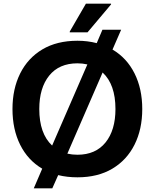

<svg xmlns="http://www.w3.org/2000/svg" viewBox="-20 -954 843 1046"><path d="M164 72 210 -35Q132 -81 90 -165Q48 -249 48 -360Q48 -470 90 -554Q132 -638 211 -685Q290 -732 402 -732Q457 -732 507 -719L538 -792H640L593 -684Q671 -638 713 -554Q755 -470 755 -360Q755 -250 713 -166Q671 -82 592 -35Q513 12 402 12Q346 12 297 0L265 72ZM194 -360Q194 -226 264 -161L456 -603Q430 -609 402 -609Q302 -609 248 -542Q194 -475 194 -360ZM609 -360Q609 -494 539 -559L347 -117Q373 -111 402 -111Q501 -111 555 -178Q609 -245 609 -360ZM360 -778V-782L448 -934H585V-930L457 -778Z"/></svg>

Font: Kufam SemiBold
Style: Regular
Weight: 600
Designer: Wael Morcos, Artur Schmal
Foundry: Original Type
Version: Version 1.300; ttfautohint (v1.8.3)